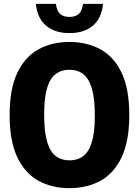

<svg xmlns="http://www.w3.org/2000/svg" viewBox="-20 -968 722 998"><path d="M341 10Q249 10 179 -29Q109 -68 69.5 -151.8Q30 -235.5 30 -370Q30 -505 69.5 -588.5Q109 -672 179 -711Q249 -750 341 -750Q433 -750 503.2 -711Q573.5 -672 612.8 -588.5Q652 -505 652 -370Q652 -235.5 612.8 -151.8Q573.5 -68 503.2 -29Q433 10 341 10ZM341 -134.5Q383 -134.5 412.2 -156.2Q441.5 -178 457.2 -228.8Q473 -279.5 473 -366.5Q473 -456.5 457.2 -508.8Q441.5 -561 412.2 -583.2Q383 -605.5 341 -605.5Q299.5 -605.5 270 -583.8Q240.5 -562 225 -511.2Q209.5 -460.5 209.5 -373.5Q209.5 -283.5 225 -231.2Q240.5 -179 270 -156.8Q299.5 -134.5 341 -134.5ZM341 -796Q264.5 -796 219 -835Q173.5 -874 166.5 -948H270.5Q275 -911.5 292.2 -895.8Q309.5 -880 341 -880Q372.5 -880 389.8 -895.8Q407 -911.5 411.5 -948H515.5Q508.5 -874 463.2 -835Q418 -796 341 -796Z"/></svg>

Font: Encode Sans Cnd XBd
Style: Regular
Weight: 800
Width: 3
Designer: Multiple Designers
Foundry: Impallari Type
Version: Version 3.002; ttfautohint (v1.8.3) -l 8 -r 50 -G 200 -x 14 